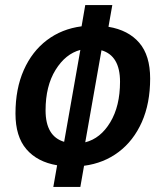

<svg xmlns="http://www.w3.org/2000/svg" viewBox="-20 -733 626 763"><path d="M191.9 9.8 207 -76.2Q128.4 -89.4 85 -139.9Q41.5 -190.4 41.5 -281.7Q41.5 -380.4 74.5 -454.6Q107.4 -528.8 166.5 -573.5Q225.6 -618.2 304.2 -628.4L318.8 -712.9H426.3L411.1 -626.5Q490.2 -613.3 533.4 -563Q576.7 -512.7 576.7 -420.9Q576.7 -322.3 543.7 -248Q510.7 -173.8 451.7 -129.2Q392.6 -84.5 314 -74.2L299.3 9.8ZM383.3 -533.2 318.8 -167.5Q379.4 -182.6 418.2 -247.1Q457 -311.5 457 -408.2Q457 -511.7 383.3 -533.2ZM234.9 -169.4 299.3 -534.7Q240.2 -519 200.7 -455.1Q161.1 -391.1 161.1 -294.4Q161.1 -191.4 234.9 -169.4Z"/></svg>

Font: Cascadia Code PL SemiBold
Style: Italic
Weight: 600
Italic angle: -10°
Monospace: yes
Designer: Aaron Bell
Foundry: Saja Typeworks
Version: Version 2404.023; ttfautohint (v1.8.4)